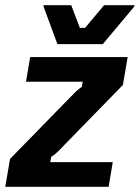

<svg xmlns="http://www.w3.org/2000/svg" viewBox="-32 -720 538 740"><path d="M-11.7 0 6.7 -107.5 215.8 -321.7Q240 -345.8 253.8 -360.4Q267.5 -375 283.3 -385L286.7 -405H68.3L84.2 -500H460L441.7 -392.5L232.5 -178.3Q209.2 -154.2 195 -139.6Q180.8 -125 165 -115L161.7 -95H402.5L386.7 0ZM189.2 -550 135.8 -695V-700H242.5L275.8 -612.5H295.8L369.2 -700H485.8V-695L364.2 -550Z"/></svg>

Font: Familjen Grotesk
Style: Bold Italic
Weight: 700
Italic angle: -9.46201°
Designer: Anders Wikstroem, Jonas Baeckman, Matilda Gysing, Kristian Moeller
Foundry: Familjen STHLM AB
Version: Version 2.002; ttfautohint (v1.8.4.7-5d5b)